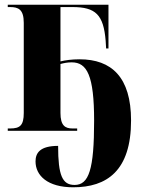

<svg xmlns="http://www.w3.org/2000/svg" viewBox="-20 -556 606 816"><path d="M291 240C434 240 537 170 537 -44C537 -228 454 -304 318 -304C285 -304 257 -300 237 -295V-526H288C387 -526 420 -493 429 -383L431 -350H441V-536H13V-526H23C58 -526 81 -516 81 -459V-76C81 -23 65 -10 23 -10H13V0H308V-10H288C257 -10 237 -22 237 -76V-284C252 -288 266 -291 285 -291C350 -291 380 -235 380 -43C380 164 358 230 297 230C245 230 227 190 227 64C150 64 131 94 131 130C131 190 182 240 291 240Z"/></svg>

Font: Noto Serif Display Condensed ExtraBold
Style: Regular
Weight: 800
Width: 3
Designer: Monotype Design Team
Foundry: Monotype Imaging Inc.
Version: Version 2.009